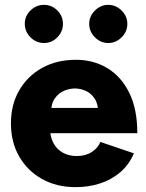

<svg xmlns="http://www.w3.org/2000/svg" viewBox="-20 -758 601 790"><path d="M291 12Q213 12 153 -21.5Q93 -55 59 -114Q25 -173 25 -250Q25 -328 59.5 -387Q94 -446 154 -479Q214 -512 293 -512Q364 -512 421 -478Q478 -444 511.5 -377Q545 -310 545 -210H169L186 -229Q186 -195 200 -169Q214 -143 239 -129.5Q264 -116 295 -116Q332 -116 357.5 -132.5Q383 -149 393 -174L531 -127Q511 -80 474.5 -49Q438 -18 391 -3Q344 12 291 12ZM190 -294 174 -314H398L384 -294Q384 -331 369 -353Q354 -375 332 -384.5Q310 -394 288 -394Q266 -394 243.5 -384.5Q221 -375 205.5 -353Q190 -331 190 -294ZM425 -581Q394 -581 370.5 -604.5Q347 -628 347 -660Q347 -691 370.5 -714.5Q394 -738 425 -738Q457 -738 480.5 -714.5Q504 -691 504 -660Q504 -628 480.5 -604.5Q457 -581 425 -581ZM161 -581Q129 -581 105.5 -604.5Q82 -628 82 -660Q82 -692 105.5 -715Q129 -738 161 -738Q193 -738 216 -715Q239 -692 239 -660Q239 -628 216 -604.5Q193 -581 161 -581Z"/></svg>

Font: Figtree Light ExtraBold
Style: Regular
Weight: 800
Version: Version 2.001;gftools[0.9.30]